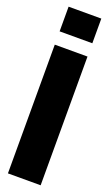

<svg xmlns="http://www.w3.org/2000/svg" viewBox="-153 -809 480 841"><g transform="rotate(20 86.5 -388.5)"><path d="M10 0V-600H162.5V0ZM10 -777H162.5V-662H10Z"/></g></svg>

Font: Anybody UltraCondensed ExtraBold
Style: Regular
Weight: 800
Width: 1
Designer: Tyler Finck
Foundry: Etcetera Type Company
Version: Version 1.010; ttfautohint (v1.8.3) -l 8 -r 50 -G 200 -x 14 